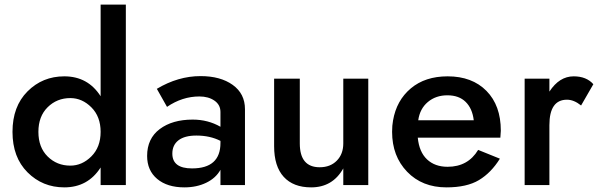

<svg xmlns="http://www.w3.org/2000/svg" viewBox="-20 -800 2589 830"><path d="M258 -470Q360 -470 415 -384V-780H524V0H415V-76Q360 10 258 10Q164 10 99 -55Q34 -120 34 -230Q34 -340 99 -405Q164 -470 258 -470ZM284 -84Q335 -84 375 -124Q415 -164 415 -230Q415 -296 375 -336Q335 -376 284 -376Q226 -376 186 -336.5Q146 -297 146 -230Q146 -163 186 -123.5Q226 -84 284 -84Z M725 -136Q725 -72 810 -72Q933 -72 933 -182V-191Q888 -214 829 -214Q778 -214 751.5 -193.5Q725 -173 725 -136ZM702 -338 658 -416Q750 -471 847 -471Q933 -471 986 -433Q1039 -395 1039 -328V0H933V-66Q913 -30 871.5 -10Q830 10 777 10Q703 10 659.5 -26.5Q616 -63 616 -126Q616 -201 670.5 -242Q725 -283 813 -283Q879 -283 933 -252V-316Q933 -347 907 -365Q881 -383 842 -383Q768 -383 702 -338Z M1276 -180Q1276 -77 1362 -77Q1408 -77 1436 -105.5Q1464 -134 1464 -180V-460H1572V0H1464V-72Q1418 10 1325 10Q1248 10 1206.5 -35.5Q1165 -81 1165 -168V-460H1276Z M2028 -280Q2022 -331 1993 -359.5Q1964 -388 1914 -388Q1864 -388 1829.5 -359Q1795 -330 1788 -280ZM1786 -205Q1792 -143 1826 -111Q1860 -79 1915 -79Q2003 -79 2047 -152L2141 -114Q2103 -53 2050.5 -21.5Q1998 10 1910 10Q1805 10 1740 -57.5Q1675 -125 1675 -230Q1675 -258 1679 -279Q1694 -366 1756 -418Q1818 -470 1915 -470Q2021 -470 2083 -407Q2145 -344 2145 -235Q2145 -227 2143 -205Z M2492 -344Q2461 -369 2431 -369Q2355 -369 2355 -259V0H2248V-460H2355V-404Q2398 -470 2460 -470Q2515 -470 2545 -436Z"/></svg>

Font: Renner* Medium
Style: Medium
Weight: 500
Version: Version 003.000 ; ttfautohint (v0.97) -l 8 -r 50 -G 200 -x 1